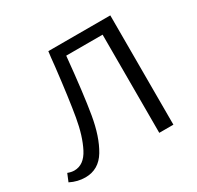

<svg xmlns="http://www.w3.org/2000/svg" viewBox="-145 -825 1027 1001"><g transform="rotate(-30 369.0 -324.5)"><path d="M632 0H547V-591H328Q307 -373 287 -255.5Q267 -138 223 -64.5Q179 9 98 9Q52 9 8 -13L27 -59Q48 -51 66 -51Q124 -51 158.5 -118Q193 -185 210.5 -286Q228 -387 249 -569Q255 -631 259 -658H632Z"/></g></svg>

Font: Ysabeau Medium
Style: Regular
Weight: 500
Designer: Christian Thalmann (Catharsis Fonts)
Version: Version 0.003